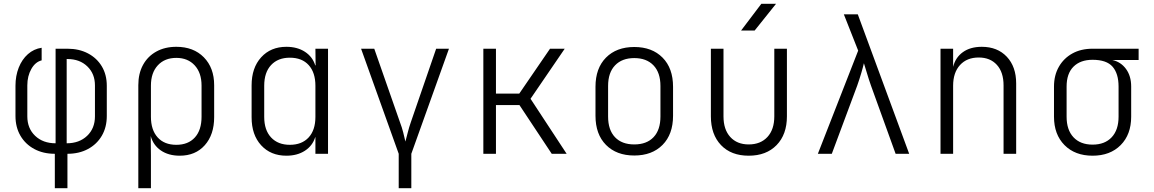

<svg xmlns="http://www.w3.org/2000/svg" viewBox="-20 -805 6040 1005"><path d="M267 180V0Q206 0 159.5 -25Q113 -50 87 -94.5Q61 -139 61 -198V-356Q61 -408 78 -451Q95 -494 126 -521.5Q157 -549 198 -555V-489Q165 -481 144 -444Q123 -407 123 -358V-196Q123 -133 164 -94Q205 -55 271 -55V-550H333Q394 -550 440.5 -525.5Q487 -501 513 -457.5Q539 -414 539 -356V-198Q539 -139 513 -94.5Q487 -50 440.5 -25Q394 0 333 0V180ZM329 -55Q395 -55 436 -94Q477 -133 477 -196V-358Q477 -419 437 -457.5Q397 -496 333 -496H329Z M704 180V-359Q704 -420 728.5 -465Q753 -510 798 -535Q843 -560 903 -560Q993 -560 1047 -505Q1101 -450 1101 -359V-192Q1101 -100 1052 -45Q1003 10 921 10Q862 10 822 -17.5Q782 -45 769 -93L770 8V180ZM903 -47Q965 -47 1000 -85.5Q1035 -124 1035 -194V-357Q1035 -424 999 -463Q963 -502 903 -502Q842 -502 806 -463Q770 -424 770 -357V-194Q770 -125 805 -86Q840 -47 903 -47Z M1479 10Q1397 10 1347 -44.5Q1297 -99 1297 -191V-358Q1297 -450 1347 -505Q1397 -560 1479 -560Q1536 -560 1576 -534Q1616 -508 1630 -463H1632L1631 -550H1697V0H1631V-87H1630Q1616 -42 1576 -16Q1536 10 1479 10ZM1497 -47Q1560 -47 1595.5 -85.5Q1631 -124 1631 -193V-356Q1631 -425 1596 -464Q1561 -503 1497 -503Q1435 -503 1399 -464.5Q1363 -426 1363 -356V-193Q1363 -124 1399 -85.5Q1435 -47 1497 -47Z M2067 180V0L1870 -550H1939L2074 -164Q2084 -138 2090.5 -112Q2097 -86 2102 -64Q2108 -86 2114.5 -112Q2121 -138 2130 -164L2263 -550H2330L2133 0V180Z M2510 0V-550H2576V-315H2698L2859 -550H2936L2757 -288L2946 0H2868L2699 -255H2576V0Z M3300 9Q3207 9 3152 -46.5Q3097 -102 3097 -199V-351Q3097 -448 3152 -503.5Q3207 -559 3300 -559Q3393 -559 3448 -503.5Q3503 -448 3503 -351V-199Q3503 -102 3448 -46.5Q3393 9 3300 9ZM3300 -49Q3365 -49 3401 -87Q3437 -125 3437 -195V-355Q3437 -425 3400.5 -463Q3364 -501 3300 -501Q3236 -501 3199.5 -463Q3163 -425 3163 -355V-195Q3163 -125 3199 -87Q3235 -49 3300 -49Z M3899 10Q3807 10 3754 -45.5Q3701 -101 3701 -196V-550H3767V-196Q3767 -127 3802.5 -88Q3838 -49 3899 -49Q3961 -49 3997 -88Q4033 -127 4033 -196V-550H4099V-196Q4099 -101 4045 -45.5Q3991 10 3899 10ZM3859 -645 3965 -785H4042L3930 -645Z M4261 0 4472 -540 4397 -730H4470L4739 0H4668L4539 -357Q4527 -391 4517.5 -423.5Q4508 -456 4502 -474Q4498 -456 4488.5 -423.5Q4479 -391 4467 -357L4334 0Z M4903 0V-550H4969V-455Q4981 -504 5020 -532Q5059 -560 5119 -560Q5201 -560 5250 -508Q5299 -456 5299 -368V0H5233V-358Q5233 -427 5198 -465.5Q5163 -504 5103 -504Q5041 -504 5005 -464.5Q4969 -425 4969 -356V0Z M5699 10Q5607 10 5552 -45.5Q5497 -101 5497 -194V-352Q5497 -411 5522.5 -455.5Q5548 -500 5593 -525Q5638 -550 5699 -550H5940V-491H5802Q5847 -481 5874 -444Q5901 -407 5901 -352V-194Q5901 -101 5846 -45.5Q5791 10 5699 10ZM5699 -48Q5763 -48 5799 -86.5Q5835 -125 5835 -194V-352Q5835 -420 5803.5 -456Q5772 -492 5699 -492Q5635 -492 5599 -456Q5563 -420 5563 -352V-194Q5563 -125 5599 -86.5Q5635 -48 5699 -48Z"/></svg>

Font: JetBrains Mono NL ExtraLight
Style: Regular
Weight: 200
Designer: Philipp Nurullin, Konstantin Bulenkov
Foundry: JetBrains
Version: Version 2.304; ttfautohint (v1.8.4.7-5d5b)